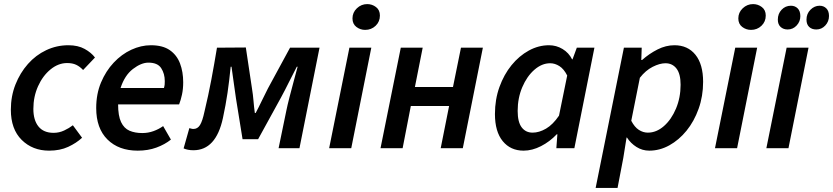

<svg xmlns="http://www.w3.org/2000/svg" viewBox="-20 -724 4070 938"><path d="M220 12Q139 12 86 -40.5Q33 -93 33 -188Q33 -254 55.5 -311Q78 -368 116.5 -411.5Q155 -455 206 -479Q257 -503 314 -503Q361 -503 393.5 -485Q426 -467 444 -443L386 -382Q370 -399 352 -407.5Q334 -416 308 -416Q265 -416 227 -385Q189 -354 166 -303Q143 -252 143 -192Q143 -137 168 -106Q193 -75 242 -75Q269 -75 293.5 -86.5Q318 -98 336 -112L381 -51Q353 -25 313 -6.5Q273 12 220 12Z M705 -418Q670 -418 629.5 -387Q589 -356 569 -294H781Q784 -305 784.5 -311.5Q785 -318 785 -328Q785 -364 767.5 -391Q750 -418 705 -418ZM653 12Q560 12 505 -42.5Q450 -97 450 -196Q450 -265 473.5 -321Q497 -377 535.5 -418Q574 -459 621.5 -481Q669 -503 717 -503Q775 -503 809.5 -479Q844 -455 859.5 -414Q875 -373 875 -322Q875 -289 869 -261.5Q863 -234 855 -214H557Q557 -158 571.5 -127.5Q586 -97 612.5 -85.5Q639 -74 675 -74Q704 -74 730 -83.5Q756 -93 777 -108L815 -42Q785 -18 744 -3Q703 12 653 12Z M925 10Q897 10 877 1L905 -98Q910 -97 914.5 -95.5Q919 -94 925 -94Q945 -94 957 -113Q969 -132 979 -179Q998 -258 1012.5 -335Q1027 -412 1040 -491L1181 -492L1211 -292Q1216 -262 1218.5 -231Q1221 -200 1225 -172H1229Q1244 -200 1258.5 -230.5Q1273 -261 1289 -292L1397 -491H1541L1443 0H1341L1379 -184Q1384 -209 1394 -248Q1404 -287 1415 -327.5Q1426 -368 1434 -398H1430Q1411 -362 1391.5 -322.5Q1372 -283 1353 -248L1241 -44H1165L1133 -242Q1127 -280 1122 -319.5Q1117 -359 1111 -398H1107Q1100 -328 1091.5 -270Q1083 -212 1069 -147Q1035 10 925 10Z M1588 0 1687 -491H1794L1696 0ZM1764 -578Q1740 -578 1721 -592.5Q1702 -607 1702 -634Q1702 -663 1723.5 -683.5Q1745 -704 1774 -704Q1798 -704 1817 -689.5Q1836 -675 1836 -648Q1836 -618 1815 -598Q1794 -578 1764 -578Z M1839 0 1938 -491H2045L2007 -299H2193L2232 -491H2339L2241 0H2133L2174 -206H1987L1947 0Z M2538 12Q2474 12 2436 -34.5Q2398 -81 2398 -167Q2398 -238 2420 -299Q2442 -360 2479 -405.5Q2516 -451 2563.5 -477Q2611 -503 2662 -503Q2698 -503 2728.5 -484.5Q2759 -466 2775 -434H2777L2798 -491H2884L2786 0H2698L2703 -68H2700Q2666 -32 2623 -10Q2580 12 2538 12ZM2582 -76Q2614 -76 2647.5 -95.5Q2681 -115 2711 -159L2751 -355Q2735 -387 2713 -401Q2691 -415 2668 -415Q2627 -415 2590.5 -383Q2554 -351 2531.5 -298Q2509 -245 2509 -182Q2509 -128 2528.5 -102Q2548 -76 2582 -76Z M2890 194 3028 -491H3115L3113 -431H3117Q3152 -462 3192.5 -482.5Q3233 -503 3275 -503Q3340 -503 3377.5 -456.5Q3415 -410 3415 -324Q3415 -254 3393 -192.5Q3371 -131 3334 -85.5Q3297 -40 3250 -14Q3203 12 3152 12Q3118 12 3089.5 -6Q3061 -24 3043 -52H3041L3025 48L2997 194ZM3145 -76Q3187 -76 3223.5 -108Q3260 -140 3282.5 -193.5Q3305 -247 3305 -310Q3305 -363 3285 -389Q3265 -415 3231 -415Q3203 -415 3168.5 -397.5Q3134 -380 3106 -344L3064 -134Q3080 -103 3101 -89.5Q3122 -76 3145 -76Z M3473 0 3572 -491H3679L3581 0ZM3649 -578Q3625 -578 3606 -592.5Q3587 -607 3587 -634Q3587 -663 3608.5 -683.5Q3630 -704 3659 -704Q3683 -704 3702 -689.5Q3721 -675 3721 -648Q3721 -618 3700 -598Q3679 -578 3649 -578Z M3828 -580Q3807 -580 3793.5 -592.5Q3780 -605 3780 -628Q3780 -657 3798.5 -676.5Q3817 -696 3844 -696Q3864 -696 3877 -683Q3890 -670 3890 -645Q3890 -619 3872 -599.5Q3854 -580 3828 -580ZM3968 -580Q3946 -580 3933 -592.5Q3920 -605 3920 -628Q3920 -657 3939.5 -676.5Q3959 -696 3984 -696Q4004 -696 4017 -683Q4030 -670 4030 -646Q4030 -619 4012 -599.5Q3994 -580 3968 -580ZM3724 0 3823 -491H3930L3832 0Z"/></svg>

Font: Source Sans 3 Semibold
Style: Italic
Weight: 600
Italic angle: -11°
Designer: Paul D. Hunt
Foundry: Adobe
Version: Version 3.052;hotconv 1.1.0;makeotfexe 2.6.0